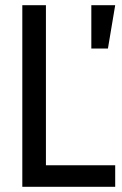

<svg xmlns="http://www.w3.org/2000/svg" viewBox="-20 -720 470 740"><path d="M66 -700H157V-83H424V0H66ZM332 -700H424L396 -533H332Z"/></svg>

Font: Cabin Condensed
Style: Regular
Weight: 400
Width: 3
Version: Version 2.001